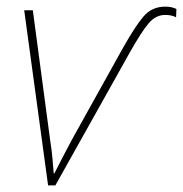

<svg xmlns="http://www.w3.org/2000/svg" viewBox="-20 -559 552 579"><path d="M125 0 53 -528H79L131 -138Q136 -106 138 -83.5Q140 -61 142 -36H144Q156 -60 168 -83Q180 -106 197 -138L350 -413Q387 -479 412.5 -509Q438 -539 478 -539Q498 -539 512 -532L511 -507Q497 -514 478 -514Q450 -514 428.5 -489Q407 -464 371 -400L147 0Z"/></svg>

Font: Noto Sans Disp Thin
Style: Italic
Weight: 100
Italic angle: -12°
Designer: Monotype Design Team
Foundry: Monotype Imaging Inc.
Version: Version 2.000;GOOG;noto-source:20170915:90ef993387c0